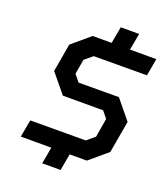

<svg xmlns="http://www.w3.org/2000/svg" viewBox="-168 -962 1031 1188"><g transform="rotate(20 347.0 -368.5)"><path d="M251 110 271 0H70L91 -114L456 -115L508 -159L529 -283L493 -327H228L125 -452L157 -637L275 -737H400L420 -847H541L521 -737H694L674 -623L324 -622L272 -579L255 -481L292 -436L557 -437L660 -311L623 -100L505 0H392L372 110Z"/></g></svg>

Font: Tomorrow Medium
Style: Italic
Weight: 500
Italic angle: -10°
Designer: Tony de Marco, Monica Rizzolli
Foundry: Just in Type
Version: Version 2.002